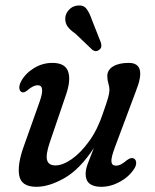

<svg xmlns="http://www.w3.org/2000/svg" viewBox="-20 -693 582 722"><path d="M482 -97.5Q491 -94 492 -82.5Q493 -71 484.5 -58Q465 -28 430.5 -9.2Q396 9.5 360.5 9.5Q302 9.5 302 -39Q302 -56 310.2 -78Q318.5 -100 333 -136.5Q280 -56 222.2 -23.2Q164.5 9.5 117 9.5Q60.5 9.5 52.5 -32Q44.5 -73.5 69.5 -143L129 -310.5Q151 -372.5 122 -372.5Q105.5 -372.5 84.5 -354.5Q70 -342 61 -347Q54 -350.5 52.8 -361.2Q51.5 -372 59.5 -387.5Q76 -417.5 108 -437Q140 -456.5 177 -456.5Q224.5 -456.5 236 -424.5Q247.5 -392.5 228 -336L167 -157Q151.5 -111 157 -91Q162.5 -71 188.5 -71Q216 -71 250 -94.8Q284 -118.5 315.8 -162.8Q347.5 -207 367.5 -268Q382 -309.5 386.8 -326.5Q391.5 -343.5 391.5 -354.5Q391.5 -367 387.5 -379.5Q383.5 -392 383.5 -407Q383.5 -430 405.2 -443.2Q427 -456.5 464 -456.5Q533.5 -456.5 491.5 -351.5L412 -139Q397.5 -100.5 399 -85.2Q400.5 -70 416.5 -70Q425 -70 434.2 -74.5Q443.5 -79 457 -90.5Q473 -102 482 -97.5ZM325 -620 359.5 -532.5Q361.5 -525.5 361 -518.5Q360.5 -511.5 353.5 -506Q341.5 -496 328 -505L263.5 -566.5Q242.5 -581 233.5 -594.2Q224.5 -607.5 225.5 -626Q226.5 -642 239 -655.8Q251.5 -669.5 270 -672Q293 -675 304.5 -660.8Q316 -646.5 325 -620Z"/></svg>

Font: Fraunces 72pt S100
Style: Italic
Weight: 400
Italic angle: -16°
Version: Version 1.000; ttfautohint (v1.8.3)